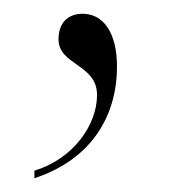

<svg xmlns="http://www.w3.org/2000/svg" viewBox="-20 -105 246 279"><path d="M30 143V154C115 126 150 61 150 -8C150 -58 130 -85 100 -85C78 -85 65 -71 65 -48C65 -10 121 -12 121 33C121 77 86 126 30 143Z"/></svg>

Font: Noto Serif Display ExtraLight
Style: Regular
Weight: 200
Designer: Monotype Design Team
Foundry: Monotype Imaging Inc.
Version: Version 2.009